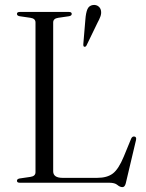

<svg xmlns="http://www.w3.org/2000/svg" viewBox="-20 -749 600 787"><path d="M263 -682.5 218.5 -676Q198 -673 198 -657V-47Q198 -20 236.5 -20H378.5Q419 -20 442.5 -37.8Q466 -55.5 487.5 -107.5L517.5 -180.5Q522 -190.5 530.5 -189.5Q540.5 -188 537.5 -175L495.5 2.5Q491.5 18 482 18Q471.5 18 461 9Q450.5 0 427.5 0H61Q49.5 0 49.5 -8Q49.5 -15.5 60.5 -17.5L105 -24Q125.5 -27 125.5 -43V-657Q125.5 -673 105 -676L60.5 -682.5Q49.5 -684.5 49.5 -692Q49.5 -700 61 -700H262.5Q274 -700 274 -692Q274 -684.5 263 -682.5ZM330 -669.5Q332 -696 338.2 -711Q344.5 -726 361 -728.5Q374 -730 383 -723.2Q392 -716.5 394 -705Q396 -693.5 391.5 -681.2Q387 -669 379.5 -655.5L334.5 -562.5Q331 -556 325 -557.5Q321 -559 321.5 -568Z"/></svg>

Font: Fraunces 72pt S000 Light
Style: Regular
Weight: 300
Version: Version 1.000; ttfautohint (v1.8.3)